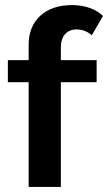

<svg xmlns="http://www.w3.org/2000/svg" viewBox="-20 -737 426 757"><path d="M93 -413H11V-500H93V-560Q93 -633 139 -675Q185 -717 265 -717Q302 -717 334 -705.5Q366 -694 386 -674L342 -598Q330 -609 314 -615Q298 -621 282 -621Q253 -621 236.5 -602Q220 -583 220 -550V-500H361V-413H220V0H93Z"/></svg>

Font: Sarabun
Style: Bold
Weight: 700
Designer: Suppakit Chalermlarp | Katatrad Co.,Ltd.
Foundry: Cadson Demak Co.,Ltd.
Version: Version 1.000; ttfautohint (v1.6)